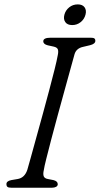

<svg xmlns="http://www.w3.org/2000/svg" viewBox="-20 -876 465 896"><path d="M184.5 -82.5Q180 -63 184.2 -53Q188.5 -43 204 -40.5L229.5 -35.5Q249.5 -30.5 249.5 -16.5Q249.5 -8.5 241.8 -4.2Q234 0 223 0H32.5Q19.5 0 14.8 -4Q10 -8 10 -15.5Q9 -31 32.5 -35.5L62 -40.5Q95 -46 107.5 -83.5Q113 -102 124 -142Q135 -182 149.5 -234.5Q164 -287 179.8 -344.2Q195.5 -401.5 209.8 -455.5Q224 -509.5 234.8 -552.2Q245.5 -595 249.5 -618Q253.5 -636 250 -645.5Q246.5 -655 230.5 -658.5L203 -664.5Q182 -669.5 182 -683.5Q182 -700 216.5 -700H403.5Q416 -700 420.5 -696.5Q425 -693 425 -686Q425 -671 400 -665L368.5 -657.5Q336.5 -651 328 -623.5Q321 -598.5 308.5 -553Q296 -507.5 280.5 -451.5Q265 -395.5 249 -336.8Q233 -278 219.2 -225.5Q205.5 -173 196 -135Q186.5 -97 184.5 -82.5ZM317 -759Q294.5 -759 284.8 -772.8Q275 -786.5 280.5 -807.5Q286 -828 303 -841.8Q320 -855.5 343 -855.5Q365 -855.5 374.8 -841.8Q384.5 -828 379 -807.5Q373.5 -786.5 356.5 -772.8Q339.5 -759 317 -759Z"/></svg>

Font: Fraunces 9pt S050 Light
Style: Italic
Weight: 300
Italic angle: -16°
Version: Version 1.000; ttfautohint (v1.8.3)